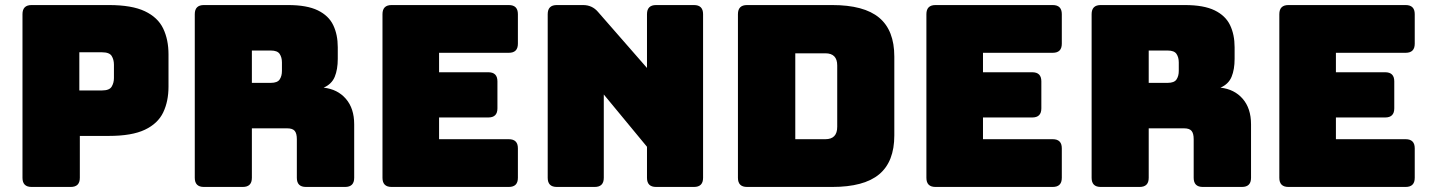

<svg xmlns="http://www.w3.org/2000/svg" viewBox="-20 -740 5669 760"><path d="M260 0H105Q69 0 69 -36V-684Q69 -720 105 -720H411Q502 -720 553.5 -695.5Q605 -671 626 -627Q647 -583 647 -525V-397Q647 -339 626 -295Q605 -251 553.5 -226.5Q502 -202 411 -202H296V-36Q296 0 260 0ZM294 -533V-382H384Q413 -382 422 -397Q431 -412 431 -431V-484Q431 -504 422 -518.5Q413 -533 384 -533Z M941 0H787Q751 0 751 -36V-684Q751 -720 787 -720H1120Q1195 -720 1238 -699Q1281 -678 1299 -640.5Q1317 -603 1317 -553V-507Q1317 -465 1305 -436Q1293 -407 1261 -393Q1316 -387 1349 -349Q1382 -311 1382 -248V-36Q1382 0 1346 0H1191Q1155 0 1155 -36V-189Q1155 -212 1146.5 -222Q1138 -232 1117 -232H977V-36Q977 0 941 0ZM977 -540V-412H1052Q1078 -412 1087 -425.5Q1096 -439 1096 -459V-493Q1096 -513 1087 -526.5Q1078 -540 1052 -540Z M1994 0H1530Q1494 0 1494 -36V-684Q1494 -720 1530 -720H1994Q2030 -720 2030 -684V-567Q2030 -531 1994 -531H1718V-454H1913Q1949 -454 1949 -418V-311Q1949 -275 1913 -275H1718V-189H1994Q2030 -189 2030 -153V-36Q2030 0 1994 0Z M2334 0H2184Q2148 0 2148 -36V-684Q2148 -720 2184 -720H2288Q2324 -720 2347 -693L2541 -471V-684Q2541 -720 2577 -720H2727Q2763 -720 2763 -684V-36Q2763 0 2727 0H2577Q2541 0 2541 -36V-159L2370 -366V-36Q2370 0 2334 0Z M3274 0H2937Q2901 0 2901 -36V-684Q2901 -720 2937 -720H3274Q3400 -720 3460 -670Q3520 -620 3520 -516V-204Q3520 -100 3460 -50Q3400 0 3274 0ZM3128 -529V-189H3247Q3294 -189 3294 -238V-481Q3294 -529 3247 -529Z M4147 0H3683Q3647 0 3647 -36V-684Q3647 -720 3683 -720H4147Q4183 -720 4183 -684V-567Q4183 -531 4147 -531H3871V-454H4066Q4102 -454 4102 -418V-311Q4102 -275 4066 -275H3871V-189H4147Q4183 -189 4183 -153V-36Q4183 0 4147 0Z M4491 0H4337Q4301 0 4301 -36V-684Q4301 -720 4337 -720H4670Q4745 -720 4788 -699Q4831 -678 4849 -640.5Q4867 -603 4867 -553V-507Q4867 -465 4855 -436Q4843 -407 4811 -393Q4866 -387 4899 -349Q4932 -311 4932 -248V-36Q4932 0 4896 0H4741Q4705 0 4705 -36V-189Q4705 -212 4696.5 -222Q4688 -232 4667 -232H4527V-36Q4527 0 4491 0ZM4527 -540V-412H4602Q4628 -412 4637 -425.5Q4646 -439 4646 -459V-493Q4646 -513 4637 -526.5Q4628 -540 4602 -540Z M5544 0H5080Q5044 0 5044 -36V-684Q5044 -720 5080 -720H5544Q5580 -720 5580 -684V-567Q5580 -531 5544 -531H5268V-454H5463Q5499 -454 5499 -418V-311Q5499 -275 5463 -275H5268V-189H5544Q5580 -189 5580 -153V-36Q5580 0 5544 0Z"/></svg>

Font: Bungee Spice
Style: Regular
Weight: 400
Designer: David Jonathan Ross
Foundry: David Jonathan Ross
Version: Version 2.000